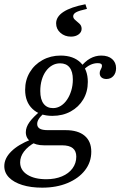

<svg xmlns="http://www.w3.org/2000/svg" viewBox="-33 -686 569 899"><path d="M164.5 192.7Q111.3 192.7 71.4 180.2Q31.5 167.7 9.3 145.2Q-12.9 122.6 -12.9 91.9Q-12.9 55.6 19.4 23.4Q51.6 -8.9 112.9 -33.1L131.5 -19.4Q97.6 -0.8 79.4 23.4Q61.3 47.6 61.3 74.2Q61.3 110.5 94.8 131.9Q128.2 153.2 183.9 153.2Q225 153.2 256.9 139.9Q288.7 126.6 306.5 102.4Q324.2 78.2 324.2 47.6Q324.2 21 307.7 7.7Q291.1 -5.6 257.3 -5.6H172.6Q134.7 -5.6 111.3 -22.2Q87.9 -38.7 87.9 -66.9Q87.9 -90.3 105.2 -114.5Q122.6 -138.7 158.1 -167.7L174.2 -157.3Q155.6 -140.3 148.4 -128.6Q141.1 -116.9 141.1 -105.6Q141.1 -91.1 152.8 -83.9Q164.5 -76.6 191.1 -76.6H274.2Q332.3 -76.6 363.3 -50.4Q394.4 -24.2 394.4 24.2Q394.4 73.4 364.9 111.3Q335.5 149.2 283.5 171Q231.5 192.7 164.5 192.7ZM212.1 -143.5Q153.2 -143.5 119 -176.2Q84.7 -208.9 84.7 -265.3Q84.7 -311.3 106.5 -347.6Q128.2 -383.9 166.1 -404.8Q204 -425.8 250.8 -425.8Q310.5 -425.8 344.4 -392.7Q378.2 -359.7 378.2 -302.4Q378.2 -256.5 356.9 -220.6Q335.5 -184.7 298 -164.1Q260.5 -143.5 212.1 -143.5ZM215.3 -179.8Q234.7 -179.8 251.6 -190.3Q268.5 -200.8 281 -219.4Q293.5 -237.9 300.8 -262.1Q308.1 -286.3 308.1 -313.7Q308.1 -350.8 292.7 -370.2Q277.4 -389.5 248.4 -389.5Q228.2 -389.5 211.3 -379.8Q194.4 -370.2 181.9 -352.8Q169.4 -335.5 162.5 -311.7Q155.6 -287.9 155.6 -259.7Q155.6 -220.2 171.4 -200Q187.1 -179.8 215.3 -179.8ZM465.3 -316.1Q450.8 -316.1 442.3 -323.4Q433.9 -330.6 433.9 -343.5Q433.9 -350.8 436.7 -356.5Q439.5 -362.1 441.9 -367.3Q444.4 -372.6 444.4 -377.4Q444.4 -384.7 439.5 -387.5Q434.7 -390.3 424.2 -390.3Q406.5 -390.3 389.1 -381.9Q371.8 -373.4 354.8 -355.6L344.4 -371.8Q364.5 -398.4 389.1 -412.1Q413.7 -425.8 441.1 -425.8Q473.4 -425.8 491.9 -409.7Q510.5 -393.5 510.5 -366.9Q510.5 -344.4 498 -330.2Q485.5 -316.1 465.3 -316.1ZM366.9 -666.1 374.2 -644.4Q337.1 -636.3 323.4 -628.6Q309.7 -621 309.7 -609.7Q309.7 -600 319.8 -591.9Q329.8 -583.9 339.5 -574.6Q349.2 -565.3 349.2 -550.8Q349.2 -535.5 335.1 -525Q321 -514.5 299.2 -514.5Q270.2 -514.5 250 -532.3Q229.8 -550 229.8 -576.6Q229.8 -608.1 264.5 -630.6Q299.2 -653.2 366.9 -666.1Z"/></svg>

Font: Playfair 9pt
Style: Italic
Weight: 400
Italic angle: -15.6°
Designer: Claus Eggers Sørensen
Foundry: Claus Eggers Sørensen
Version: Version 2.001;gftools[0.9.30]